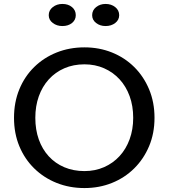

<svg xmlns="http://www.w3.org/2000/svg" viewBox="-20 -940 854 973"><path d="M408 13Q332 13 267 -13Q202 -39 153.5 -86.5Q105 -134 78 -199Q51 -264 51 -343Q51 -422 78 -487.5Q105 -553 153.5 -600.5Q202 -648 267 -674Q332 -700 408 -700Q483 -700 547.5 -674Q612 -648 660 -600.5Q708 -553 735.5 -487.5Q763 -422 763 -343Q763 -264 735.5 -199Q708 -134 660 -86.5Q612 -39 547.5 -13Q483 13 408 13ZM408 -73Q462 -73 507.5 -93Q553 -113 586 -149Q619 -185 637 -234.5Q655 -284 655 -343Q655 -403 637 -452.5Q619 -502 586 -538Q553 -574 507.5 -594Q462 -614 408 -614Q352 -614 306 -594Q260 -574 227 -537.5Q194 -501 176.5 -451.5Q159 -402 159 -343Q159 -283 176.5 -233.5Q194 -184 227 -148Q260 -112 306 -92.5Q352 -73 408 -73ZM515 -808Q487 -808 467 -823.5Q447 -839 447 -863Q447 -888 467 -904Q487 -920 515 -920Q544 -920 564 -904Q584 -888 584 -863Q584 -839 564 -823.5Q544 -808 515 -808ZM296 -808Q268 -808 247.5 -823.5Q227 -839 227 -863Q227 -888 247.5 -904Q268 -920 296 -920Q326 -920 345 -904Q364 -888 364 -863Q364 -839 345 -823.5Q326 -808 296 -808Z"/></svg>

Font: BioRhyme ExtraBold
Style: Regular
Weight: 400
Version: Version 1.600;gftools[0.9.33]